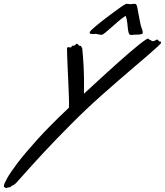

<svg xmlns="http://www.w3.org/2000/svg" viewBox="-325 -659 857 998"><path d="M512.2 -436Q512.2 -433.1 494.1 -416.5Q476.1 -399.9 446 -373.8Q416 -347.7 376.2 -314Q336.4 -280.3 293.2 -242.7Q250 -205.1 205.8 -166Q161.6 -127 122.6 -89.8Q83 -52.2 44.2 -13.2Q5.4 25.9 -30.8 63.2Q-66.9 100.6 -98.9 135Q-130.9 169.4 -156.5 197.8Q-182.1 226.1 -200.4 246.6Q-218.8 267.1 -227.5 276.9Q-238.3 289.6 -244.6 295.2Q-251 300.8 -254.9 303Q-258.8 305.2 -260.7 305.4Q-262.7 305.7 -264.6 307.1Q-266.6 308.6 -267.6 310.1Q-268.6 311.5 -269.8 312.5Q-271 313.5 -273.2 314.2Q-275.4 314.9 -279.8 314.9Q-285.6 314.9 -287.8 316.9Q-290 318.8 -292.5 318.8Q-294.4 318.8 -297.9 315.9Q-299.8 314 -303.7 314Q-304.7 314 -304.7 312.7Q-304.7 311.5 -304.7 306.2Q-304.7 298.3 -288.3 268.3Q-272 238.3 -233.2 187.3Q-194.3 136.2 -129.4 64.5Q-64.5 -7.3 33.2 -99.1Q34.7 -120.1 33.2 -151.9Q32.7 -163.1 32 -182.6Q31.2 -202.1 30.3 -226.1Q29.3 -250 28.1 -275.9Q26.9 -301.8 25.9 -325.7Q24.9 -349.6 24.2 -369.1Q23.4 -388.7 23.4 -399.9Q23.4 -404.3 23.4 -407.2Q23.4 -410.2 24.4 -411.1Q27.3 -414.1 31.2 -414.1Q33.7 -414.1 35.9 -413.1Q38.1 -412.1 41.5 -412.1Q43.5 -412.1 44.4 -413.1Q46.4 -415 47.1 -416.5Q47.9 -418 48.6 -419.2Q49.3 -420.4 51.3 -421.1Q53.2 -421.9 57.1 -421.9Q61 -421.9 63.2 -423.3Q65.4 -424.8 67.1 -426.5Q68.8 -428.2 70.3 -429.7Q71.8 -431.2 74.2 -431.2Q77.1 -431.2 79.1 -429.4Q81.1 -427.7 82.5 -426Q84 -424.3 85.4 -422.6Q86.9 -420.9 89.4 -420.9Q91.8 -420.9 93.3 -420.7Q94.7 -420.4 95.9 -419.2Q97.2 -418 98.6 -415Q100.1 -412.1 102.5 -407.2Q103 -401.9 104.2 -389.4Q105.5 -377 106.4 -362.8Q107.4 -348.6 108.2 -335.7Q108.9 -322.8 109.4 -316.9Q109.9 -304.7 110.6 -287.6Q111.3 -270.5 111.6 -251Q111.8 -231.4 111.8 -211.2Q111.8 -190.9 111.3 -171.9Q135.3 -193.8 164.6 -220.9Q193.8 -248 225.1 -276.4Q256.3 -304.7 287.6 -332.8Q318.8 -360.8 346.9 -384.8Q375 -408.7 397.7 -427Q420.4 -445.3 434.6 -454.1Q439.9 -458 444.3 -458Q448.2 -458 450.2 -454.1Q452.6 -451.7 455.1 -451.4Q457.5 -451.2 461.4 -448.2Q464.4 -444.8 469.2 -444.8Q476.1 -444.8 481.7 -449Q487.3 -453.1 493.2 -453.1Q496.1 -453.1 496.8 -451.7Q497.6 -450.2 498.3 -448.5Q499 -446.8 500.5 -445.3Q502 -443.8 506.3 -443.8Q510.3 -443.8 511.2 -441.2Q512.2 -438.5 512.2 -436ZM311 -627.9Q316.4 -630.9 323 -635Q329.6 -639.2 334 -639.2Q336.4 -639.2 344 -638.2Q351.6 -637.2 354 -637.2Q355.5 -637.2 362.1 -638.2Q368.7 -639.2 370.1 -639.2Q371.1 -639.2 376 -638.9Q380.9 -638.7 381.8 -637.2Q384.8 -632.8 386 -630.4Q387.2 -627.9 388.7 -620.1Q390.1 -612.3 393.1 -596.4Q396 -580.6 401.9 -549.8Q406.2 -525.4 411.6 -512.2Q417 -499 417 -491.2Q417 -486.8 416 -484.9Q415.5 -483.4 412.1 -482.2Q408.7 -481 403.8 -480.2Q398.9 -479.5 394.3 -479.2Q389.6 -479 386.7 -479Q378.4 -479 371.1 -478.5Q363.8 -478 356.9 -477.1Q348.1 -477.1 344.7 -486.1Q341.3 -495.1 339.8 -509.5Q338.4 -523.9 336.4 -541.7Q334.5 -559.6 328.1 -577.1Q309.1 -564.5 289.3 -547.6Q269.5 -530.8 252.2 -515.1Q234.9 -499.5 221.7 -488.8Q208.5 -478 202.1 -478Q200.2 -478 196.8 -478.5Q193.4 -479 189.9 -479.7Q186.5 -480.5 183.3 -481Q180.2 -481.4 178.7 -481.9Q177.2 -481.9 174.8 -482.4Q172.4 -482.9 170.9 -482.9Q168 -482.9 164.6 -482.4Q161.1 -481.9 157.7 -481.9Q151.9 -481.9 146.5 -483.2Q141.1 -484.4 141.1 -488.8Q141.1 -489.7 141.1 -491Q141.1 -492.2 142.1 -493.2Q143.6 -497.1 153.8 -506.6Q164.1 -516.1 179.7 -529.1Q195.3 -542 214.1 -556.4Q232.9 -570.8 251.2 -584.5Q269.5 -598.1 285.4 -609.6Q301.3 -621.1 311 -627.9Z"/></svg>

Font: Oregano
Style: Italic
Weight: 400
Italic angle: -12°
Designer: Astigmatic (AOETI)
Foundry: Astigmatic (AOETI)
Version: Version 1.000